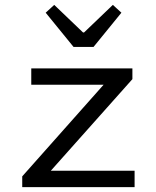

<svg xmlns="http://www.w3.org/2000/svg" viewBox="-20 -766 640 786"><path d="M71 0V-44L404 -419H108V-486H522V-442L188 -67H531V0ZM281 -574 167 -714 202 -746 320 -633H324L442 -746L477 -714L363 -574Z"/></svg>

Font: Source Code Pro
Style: Regular
Weight: 400
Monospace: yes
Designer: Paul D. Hunt, Teo Tuominen
Foundry: Adobe Systems Incorporated
Version: Version 2.030;PS 1.000;hotconv 16.6.51;makeotf.lib2.5.65220